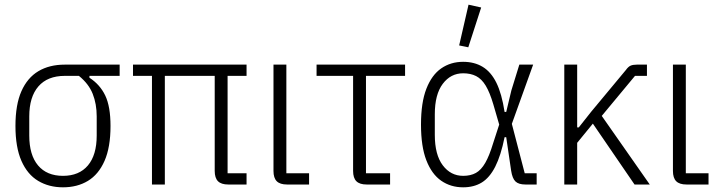

<svg xmlns="http://www.w3.org/2000/svg" viewBox="-20 -788 3069 820"><path d="M491 -464H362V-456Q407 -427 429.5 -380Q452 -333 452 -250Q452 -159 426.5 -101Q401 -43 355.5 -15.5Q310 12 249 12Q189 12 143 -15.5Q97 -43 71.5 -101Q46 -159 46 -250Q46 -341 71.5 -398.5Q97 -456 144 -484Q191 -512 257 -512H491ZM317 -464H257Q183 -464 144 -419Q105 -374 105 -291V-209Q105 -126 142.5 -81.5Q180 -37 249 -37Q318 -37 355.5 -81.5Q393 -126 393 -209V-291Q393 -344 376 -387Q359 -430 317 -464Z M952 -464V-48H1033V0H955Q925 0 911 -14Q897 -28 897 -58V-464H684V0H629V-464H548V-512H1033V-464Z M1300 -48V0H1206Q1176 0 1162 -14Q1148 -28 1148 -58V-512H1203V-48Z M1646 0H1546Q1516 0 1502 -14Q1488 -28 1488 -58V-464H1332V-512H1710V-464H1543V-48H1646Z M2272 -48V0H2224Q2195 0 2181.5 -13Q2168 -26 2163 -59L2142 -202H2135Q2119 -123 2095 -76Q2071 -29 2037.5 -8.5Q2004 12 1958 12Q1905 12 1864.5 -16Q1824 -44 1801 -103Q1778 -162 1778 -256Q1778 -350 1801 -409Q1824 -468 1864.5 -496Q1905 -524 1958 -524Q2006 -524 2041.5 -502.5Q2077 -481 2100 -434.5Q2123 -388 2135 -310H2142L2164 -402L2198 -512H2257L2166 -259L2221 -48ZM1958 -37Q1990 -37 2012.5 -49.5Q2035 -62 2052.5 -92.5Q2070 -123 2086 -176L2112 -256L2087 -342Q2072 -393 2054.5 -422Q2037 -451 2013.5 -463Q1990 -475 1958 -475Q1905 -475 1871 -430Q1837 -385 1837 -300V-212Q1837 -127 1871 -82Q1905 -37 1958 -37ZM2035 -756 1980 -586 1941 -594 1981 -768Z M2690 0 2512 -260 2445 -178V0H2390V-512H2445V-244H2452L2505 -311L2653 -489Q2663 -503 2673 -507.5Q2683 -512 2700 -512H2743V-464H2692L2550 -293L2755 0Z M3006 -48V0H2912Q2882 0 2868 -14Q2854 -28 2854 -58V-512H2909V-48Z"/></svg>

Font: IBM Plex Sans Condensed Light
Style: Regular
Weight: 300
Width: 3
Designer: Mike Abbink, Paul van der Laan, Pieter van Rosmalen
Foundry: Bold Monday
Version: Version 3.201